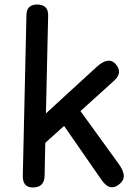

<svg xmlns="http://www.w3.org/2000/svg" viewBox="-20 -806 580 847"><path d="M142.6 -786.1Q97.7 -785.2 96.7 -740.7L80.6 -32.2Q79.1 20 123 21Q175.8 22 176.8 -31.2L179.7 -175.8L262.7 -250.5L428.7 -11.2Q467.8 45.4 513.7 0Q543 -28.8 502.9 -84L335 -315.9L482.4 -449.2Q523.4 -485.4 490.2 -523.4Q459 -558.6 406.2 -510.7L182.6 -305.7L192.4 -737.8Q193.4 -786.1 142.6 -786.1Z"/></svg>

Font: Comic Relief
Style: Regular
Weight: 400
Designer: Jeff Davis
Foundry: Loudifier
Version: Version 1.200; ttfautohint (v1.8.4.7-5d5b)